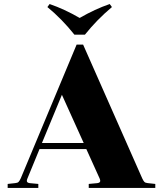

<svg xmlns="http://www.w3.org/2000/svg" viewBox="-20 -932 800 952"><path d="M215 -897 226 -912Q299 -887 375 -843Q451 -887 524 -912L535 -897Q460 -834 401 -760H349Q287 -838 215 -897ZM420 -20 463 -24Q477 -26 477 -35Q477 -40 474 -47L408 -193H176L116 -47Q113 -40 113 -35Q113 -26 127 -24L170 -20V0H18V-20L55 -24Q67 -25 72 -30Q77 -35 83 -48L360 -711H392L685 -48Q691 -35 696 -30Q701 -25 713 -24L750 -20V0H420ZM395 -223 287 -462 188 -223Z"/></svg>

Font: Chonburi
Style: Regular
Weight: 400
Designer: Thanarat Vachiruckul and Stawix Ruecha
Foundry: Cadson Demak & Katatrad
Version: Version 1.000